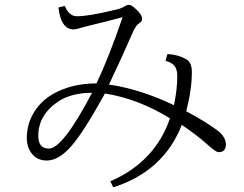

<svg xmlns="http://www.w3.org/2000/svg" viewBox="-20 -764 1040 818"><path d="M427.2 -365.7Q335.9 -200.7 283.7 -141.1Q230 -80.1 179.2 -80.1Q137.2 -80.1 113.8 -111.8Q94.2 -137.7 94.2 -175.8Q94.2 -236.8 126 -287.6Q155.3 -334.5 206.1 -363.8Q285.6 -408.7 391.1 -408.7Q442.4 -515.6 502.4 -690.9Q434.1 -672.4 364.3 -655.8Q339.4 -649.9 318.4 -643.6Q301.8 -638.7 293.5 -638.7Q239.7 -638.7 229 -731.9L256.3 -738.8Q273.4 -694.8 308.1 -694.8Q356.9 -694.8 460.4 -719.7Q494.6 -726.6 507.3 -734.9Q521 -743.7 528.3 -743.7Q540.5 -743.7 559.6 -724.6Q585.4 -702.1 585.4 -682.6Q585.4 -673.3 575.2 -666.5Q560.1 -657.7 547.4 -629.9Q499 -518.6 444.3 -403.8Q577.6 -384.3 721.2 -315.9Q735.4 -384.3 735.4 -439.9Q735.4 -467.8 724.1 -482.4Q712.4 -497.6 685.1 -504.9L693.4 -533.7Q737.8 -531.7 773.4 -511.7Q797.4 -497.6 797.4 -458Q797.4 -382.3 773.4 -290Q861.8 -242.7 912.6 -203.6Q942.4 -177.2 942.4 -148.9Q942.4 -115.7 911.1 -115.7Q900.4 -115.7 870.1 -142.6Q821.8 -186.5 754.4 -231.9Q677.7 -34.7 462.4 34.2L450.2 8.3Q640.6 -74.2 704.1 -259.8Q570.3 -342.8 427.2 -365.7ZM372.1 -368.7Q287.1 -368.7 230 -333Q143.1 -274.9 143.1 -186Q143.1 -130.9 188 -130.9Q247.6 -130.9 372.1 -368.7Z"/></svg>

Font: I.Ming
Style: Regular
Weight: 400
Designer: Ichiten Fonts Project
Version: Version 5.10 Mar 24, 2018